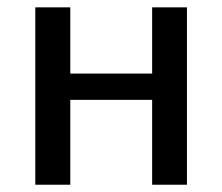

<svg xmlns="http://www.w3.org/2000/svg" viewBox="-20 -508 611 528"><path d="M77.1 0V-487.8H173.3V-305.7H398.4V-487.8H494.1V0H398.4V-233.4H173.3V0Z"/></svg>

Font: HK Grotesk Medium
Style: Regular
Weight: 500
Designer: Alfredo Marco Pradil and Stefan Peev
Foundry: Hanken Design Co.
Version: Version 1.045;PS 001.045;hotconv 1.0.88;makeotf.lib2.5.64775